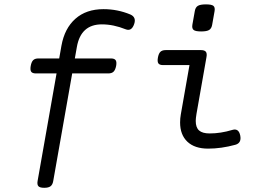

<svg xmlns="http://www.w3.org/2000/svg" viewBox="-20 -686 1239 900"><path d="M268.1 -472.2 156.2 162.6Q153.3 179.7 160.2 187Q167 194.3 187 194.3H188Q207.5 194.3 217 187Q226.6 179.7 229.5 162.6L340.3 -465.8Q358.9 -571.8 457.5 -571.8Q511.7 -571.8 568.8 -548.8Q596.7 -537.6 608.9 -573.2Q620.1 -605.5 590.8 -618.2Q530.8 -643.1 465.3 -643.1Q384.3 -643.1 333.5 -598.1Q282.7 -553.2 268.1 -472.2ZM160.6 -412.1Q144 -412.1 135.7 -404.1Q127.4 -396 124 -377Q120.6 -357.9 126.2 -349.9Q131.8 -341.8 148.4 -341.8H487.3Q503.9 -341.8 512.2 -349.9Q520.5 -357.9 524.4 -377Q527.8 -396 522 -404.1Q516.1 -412.1 499.5 -412.1ZM756.8 -451.2Q740.2 -451.2 731.9 -443.1Q723.6 -435.1 720.2 -416Q716.8 -397 722.4 -388.9Q728 -380.9 744.6 -380.9H868.2L827.6 -149.9Q824.2 -131.3 824.2 -111.8Q824.2 -54.2 858.4 -21.7Q892.6 10.7 955.6 10.7Q1017.1 10.7 1083 -7.3Q1113.3 -15.6 1106 -51.3Q1098.6 -85.9 1069.3 -77.1Q1014.6 -60.5 962.9 -60.5Q928.7 -60.5 913.1 -74.5Q897.5 -88.4 897.5 -119.1Q897.5 -130.9 900.9 -151.4L947.8 -418Q951.2 -436 944.8 -443.6Q938.5 -451.2 921.9 -451.2ZM893.1 -633.8 881.8 -570.3Q878.9 -552.7 887.5 -545.7Q896 -538.6 922.9 -538.6Q949.7 -538.6 960.7 -545.7Q971.7 -552.7 974.6 -570.3L985.8 -633.8Q988.8 -651.4 980.5 -658.4Q972.2 -665.5 945.3 -665.5Q918.5 -665.5 907.2 -658.4Q896 -651.4 893.1 -633.8Z"/></svg>

Font: Courier Prime Code
Style: Italic
Weight: 400
Italic angle: -10°
Designer: Alan Dague-Greene
Foundry: Quote-Unquote Apps
Version: Version 3.18